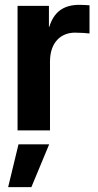

<svg xmlns="http://www.w3.org/2000/svg" viewBox="-20 -540 405 795"><path d="M52.7 0H187V-285.2C187 -363.8 231.4 -404.8 290.5 -404.8C314.5 -404.8 340.8 -402.8 350.6 -401.4V-518.1C339.8 -518.6 326.2 -520 309.1 -520C241.7 -520 202.6 -489.3 184.1 -428.7H182.6V-515.6H52.7ZM13.7 234.9H109.9L183.6 57.6H56.6Z"/></svg>

Font: Raveo Display Display SemiBold
Style: Regular
Weight: 600
Designer: Jakub Foglar, Rasmus Andersson (Inter)
Foundry: Jakubfoglar.com
Version: Version 1.100;Glyphs 3.2.3 (3260)